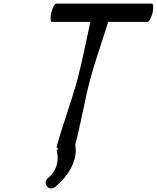

<svg xmlns="http://www.w3.org/2000/svg" viewBox="-20 -820 875 1072"><path d="M286 225C366 162 416 68 400 -11C432 -132 451 -253 483 -375C512 -483 551 -590 584 -698H804C812 -698 825 -721 832 -749C838 -777 836 -800 828 -800H294C286 -800 273 -777 266 -749C260 -721 261 -698 270 -698H485C460 -590 441 -483 412 -375C378 -250 330 -125 296 0C295 4 299 8 306 10C299 16 295 22 297 25C311 74 297 136 247 175C233 186 231 206 242 220C252 234 272 236 286 225Z"/></svg>

Font: Nupuram Medium Oblique
Style: Regular
Weight: 500
Designer: Santhosh Thottingal (santhosh.thottingal@gmail.com)
Foundry: SMC
Version: Version 1.000